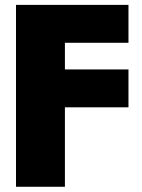

<svg xmlns="http://www.w3.org/2000/svg" viewBox="-20 -542 568 767"><path d="M43.9 204.1V-522.5H493.2V-371.1H239.3V-264.6H493.2V-113.3H239.3V204.1Z"/></svg>

Font: Inter 28pt Black
Style: Regular
Weight: 900
Designer: Rasmus Andersson
Foundry: rsms
Version: Version 4.001;git-66647c0bb